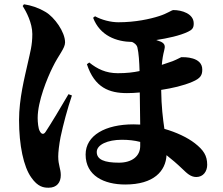

<svg xmlns="http://www.w3.org/2000/svg" viewBox="-20 -814 1040 897"><path d="M207 63C246 63 264 38 264 4C264 -26 252 -42 252 -83C252 -102 256 -138 263 -174C275 -231 295 -306 316 -368L300 -374C270 -322 212 -226 193 -198C184 -184 173 -186 165 -203C159 -214 156 -242 156 -263C156 -341 201 -450 226 -500C254 -558 284 -588 284 -616C284 -665 234 -734 193 -758C157 -779 125 -789 92 -794L86 -786C102 -761 131 -707 131 -655C131 -602 121 -570 110 -520C95 -452 69 -354 69 -253C69 -136 90 -35 126 15C157 60 185 63 207 63ZM573 -379C593 -379 612 -380 633 -382L635 -232L603 -233C473 -233 380 -182 380 -92C380 7 466 48 565 48C699 48 754 -15 758 -89C781 -71 806 -50 833 -24C852 -6 870 13 897 13C930 13 948 -14 948 -44C948 -87 931 -113 890 -145C855 -172 804 -196 748 -212C741 -260 734 -316 733 -394C784 -402 835 -413 879 -432C917 -448 925 -463 925 -489C925 -549 841 -547 828 -547C825 -547 809 -537 786 -528L736 -511C738 -536 742 -559 747 -578C752 -597 752 -609 732 -619L710 -627C762 -635 820 -647 859 -666C875 -674 886 -681 885 -706C884 -750 830 -767 790 -767C782 -767 762 -751 724 -739C681 -725 612 -710 533 -710C497 -710 455 -721 424 -738L415 -731C447 -647 524 -619 597 -618C608 -613 619 -605 622 -592C628 -568 631 -523 632 -482C604 -476 572 -472 530 -472C475 -472 434 -492 397 -522L386 -514C422 -404 491 -379 573 -379ZM635 -151V-132C635 -84 596 -54 536 -54C468 -54 432 -68 432 -104C432 -138 483 -161 549 -161C580 -161 608 -158 635 -151Z"/></svg>

Font: GenKiMin2 TW H
Style: Regular
Weight: 900
Version: Version 2.100;PS 2.1;hotconv 16.6.51;makeotf.lib2.5.65220 DE